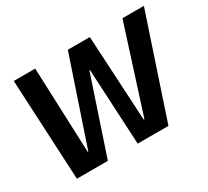

<svg xmlns="http://www.w3.org/2000/svg" viewBox="-113 -716 965 892"><g transform="rotate(-30 370.0 -270.0)"><path d="M42 -540H157L175 -83H178L332 -540H450L475 -83H479L625 -540H740L560 0H395L374 -407H371L235 0H69Z"/></g></svg>

Font: Pathway Extreme Condensed SemiBold
Style: Italic
Weight: 600
Width: 3
Italic angle: -8°
Version: Version 1.001;gftools[0.9.26]